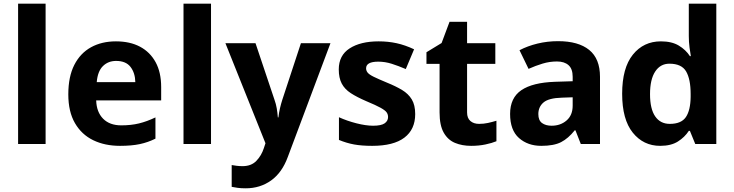

<svg xmlns="http://www.w3.org/2000/svg" viewBox="-20 -780 3978 1040"><path d="M227 0H78V-760H227Z M608 -556Q684 -556 738.5 -527Q793 -498 823 -443Q853 -388 853 -308V-236H501Q503 -173 538.5 -137Q574 -101 637 -101Q690 -101 733 -111.5Q776 -122 822 -144V-29Q782 -9 737.5 0.5Q693 10 630 10Q548 10 485 -20.5Q422 -51 386 -113Q350 -175 350 -269Q350 -365 382.5 -428.5Q415 -492 473 -524Q531 -556 608 -556ZM609 -450Q566 -450 537.5 -422Q509 -394 504 -335H713Q712 -385 687 -417.5Q662 -450 609 -450Z M1123 0H974V-760H1123Z M1201 -546H1364L1467 -239Q1475 -217 1479 -193.5Q1483 -170 1485 -144H1488Q1491 -170 1496.5 -193.5Q1502 -217 1509 -239L1610 -546H1770L1539 70Q1508 155 1448.5 197.5Q1389 240 1311 240Q1286 240 1267.5 237.5Q1249 235 1235 232V114Q1246 116 1261.5 118Q1277 120 1294 120Q1341 120 1368.5 91.5Q1396 63 1409 23L1418 -4Z M2229 -162Q2229 -79 2170.5 -34.5Q2112 10 1996 10Q1939 10 1898 2.5Q1857 -5 1816 -22V-145Q1860 -125 1911 -112Q1962 -99 2001 -99Q2045 -99 2063.5 -112Q2082 -125 2082 -146Q2082 -160 2074.5 -171Q2067 -182 2042 -196Q2017 -210 1964 -232Q1913 -254 1880 -275.5Q1847 -297 1831 -327.5Q1815 -358 1815 -404Q1815 -480 1874 -518Q1933 -556 2031 -556Q2082 -556 2128 -546Q2174 -536 2223 -513L2178 -406Q2138 -423 2102 -434.5Q2066 -446 2029 -446Q1996 -446 1979.5 -437Q1963 -428 1963 -410Q1963 -397 1971.5 -386.5Q1980 -376 2004.5 -364Q2029 -352 2077 -332Q2124 -313 2158 -292.5Q2192 -272 2210.5 -241.5Q2229 -211 2229 -162Z M2575 -109Q2600 -109 2623 -114Q2646 -119 2669 -126V-15Q2645 -5 2609.5 2.5Q2574 10 2532 10Q2483 10 2444.5 -6Q2406 -22 2383.5 -61.5Q2361 -101 2361 -171V-434H2290V-497L2372 -547L2415 -662H2510V-546H2663V-434H2510V-171Q2510 -140 2528 -124.5Q2546 -109 2575 -109Z M3003 -557Q3113 -557 3171.5 -509.5Q3230 -462 3230 -364V0H3126L3097 -74H3093Q3058 -30 3019 -10Q2980 10 2912 10Q2839 10 2791 -32.5Q2743 -75 2743 -163Q2743 -250 2804 -291.5Q2865 -333 2987 -337L3082 -340V-364Q3082 -407 3059.5 -427Q3037 -447 2997 -447Q2957 -447 2919 -435.5Q2881 -424 2843 -407L2794 -508Q2838 -531 2891.5 -544Q2945 -557 3003 -557ZM3024 -251Q2952 -249 2924 -225Q2896 -201 2896 -162Q2896 -128 2916 -113.5Q2936 -99 2968 -99Q3016 -99 3049 -127.5Q3082 -156 3082 -208V-253Z M3556 10Q3465 10 3407.5 -61.5Q3350 -133 3350 -272Q3350 -412 3408 -484Q3466 -556 3560 -556Q3619 -556 3657 -533Q3695 -510 3717 -476H3722Q3719 -492 3715 -522.5Q3711 -553 3711 -585V-760H3860V0H3746L3717 -71H3711Q3689 -37 3652 -13.5Q3615 10 3556 10ZM3608 -109Q3670 -109 3695 -145.5Q3720 -182 3721 -255V-271Q3721 -351 3696.5 -393Q3672 -435 3606 -435Q3557 -435 3529 -392.5Q3501 -350 3501 -270Q3501 -190 3529 -149.5Q3557 -109 3608 -109Z"/></svg>

Font: Noto Sans Javanese
Style: Regular
Weight: 400
Designer: Monotype Design Team
Foundry: Monotype Imaging Inc.
Version: Version 2.004